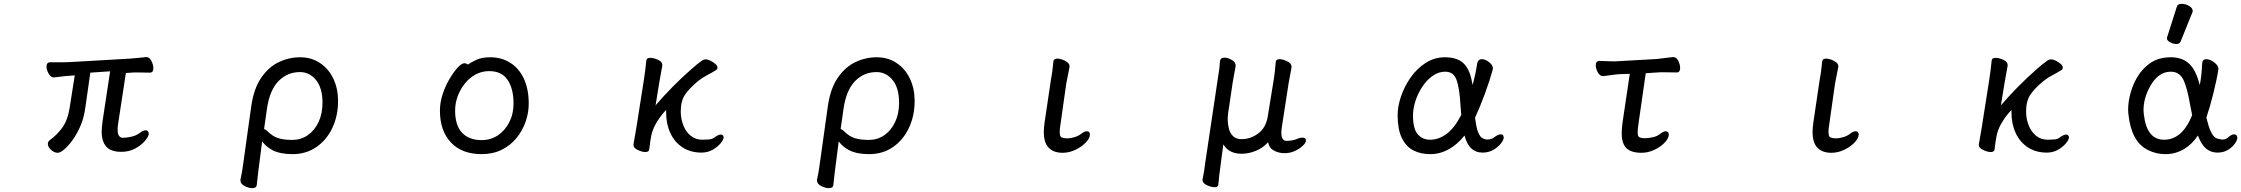

<svg xmlns="http://www.w3.org/2000/svg" viewBox="-20 -784 11661 999"><path d="M778 -430Q778 -406 760 -406L696 -407H676Q671 -407 635 -404L595 -143Q592 -125 592 -111Q592 -84 600.5 -75.5Q609 -67 619 -67Q637 -67 662.5 -72.5Q688 -78 706.5 -92Q725 -106 735.5 -106Q746 -106 750 -100.5Q754 -95 754 -88Q754 -75 735 -52Q716 -29 684 -11.5Q652 6 611 6Q557 6 533 -21Q509 -48 509 -100Q509 -115 514 -156L553 -413L450 -406L424 -224Q417 -171 398.5 -128.5Q380 -86 357.5 -55Q335 -24 314 -6.5Q293 11 280 11Q262 11 245 -5Q229 -20 229 -35Q229 -46 238 -54Q277 -82 305 -121Q333 -160 343 -227L369 -392L345 -390Q321 -389 297.5 -385.5Q274 -382 262 -381H261Q244 -381 233 -401Q222 -421 222 -437Q222 -460 241 -460H312Q329 -460 344 -461L656 -479Q727 -485 738 -487H739H742Q758 -487 768 -466.5Q778 -446 778 -430Z M1739 -259Q1739 -182 1709.5 -119Q1680 -56 1626.5 -19Q1573 18 1502 18Q1439 18 1399 -2Q1366 -19 1344 -48Q1318 149 1316 178V179Q1314 195 1292 195Q1275 195 1253 184Q1231 173 1231 155V152V151Q1239 118 1246 64L1287 -229Q1300 -322 1338.5 -378.5Q1377 -435 1430 -460.5Q1483 -486 1542 -486Q1601 -486 1646 -455.5Q1691 -425 1715 -373.5Q1739 -322 1739 -259ZM1658 -249Q1658 -327 1624 -368Q1590 -409 1541 -409Q1475 -409 1429 -362Q1383 -315 1369 -218L1354 -113Q1363 -110 1373 -100Q1399 -74 1428 -65Q1457 -56 1501 -56Q1545 -56 1580.5 -80Q1616 -104 1637 -148Q1658 -192 1658 -249Z M2531 -486Q2590 -486 2635.5 -457Q2681 -428 2706 -374Q2731 -320 2731 -245Q2731 -197 2715 -151Q2699 -105 2668 -66.5Q2637 -28 2591 -5Q2545 18 2486 18Q2383 18 2326 -43Q2269 -104 2269 -208Q2269 -252 2283.5 -295Q2298 -338 2319 -373.5Q2340 -409 2361 -432Q2382 -455 2396 -455Q2406 -455 2414 -448Q2433 -461 2460.5 -473.5Q2488 -486 2531 -486ZM2486 -55Q2533 -55 2570 -79.5Q2607 -104 2629.5 -147.5Q2652 -191 2652 -245Q2652 -323 2621 -368.5Q2590 -414 2525 -414Q2487 -414 2454.5 -396.5Q2422 -379 2398 -348.5Q2374 -318 2361 -282Q2348 -246 2348 -209Q2348 -132 2384 -93.5Q2420 -55 2486 -55Z M3343 -470Q3345 -483 3363 -483Q3381 -483 3403.5 -473Q3426 -463 3426 -446V-442Q3419 -407 3410 -353L3391 -236Q3480 -339 3576 -423Q3609 -453 3636 -471Q3642 -475 3652.5 -475Q3663 -475 3677 -468Q3691 -461 3702 -451.5Q3713 -442 3713 -432.5Q3713 -423 3705 -419Q3683 -405 3659.5 -393Q3636 -381 3612 -362Q3566 -324 3544 -291Q3522 -258 3522 -204Q3522 -167 3535 -133Q3548 -99 3573.5 -78Q3599 -57 3635 -57Q3652 -57 3669 -58.5Q3686 -60 3696 -68Q3718 -84 3730 -84Q3736 -84 3740.5 -80.5Q3745 -77 3745 -69Q3745 -57 3729 -38Q3713 -19 3687.5 -4.5Q3662 10 3630 10Q3574 10 3532.5 -16.5Q3491 -43 3468.5 -90.5Q3446 -138 3446 -198V-212Q3413 -178 3389 -134Q3375 -107 3369 -80Q3363 -51 3358 -6Q3356 7 3338 7Q3320 7 3298 -4Q3276 -14 3276 -30V-32L3291 -119L3330 -367Q3338 -418 3343 -470Z M4739 -259Q4739 -182 4709.5 -119Q4680 -56 4626.5 -19Q4573 18 4502 18Q4439 18 4399 -2Q4366 -19 4344 -48Q4318 149 4316 178V179Q4314 195 4292 195Q4275 195 4253 184Q4231 173 4231 155V152V151Q4239 118 4246 64L4287 -229Q4300 -322 4338.5 -378.5Q4377 -435 4430 -460.5Q4483 -486 4542 -486Q4601 -486 4646 -455.5Q4691 -425 4715 -373.5Q4739 -322 4739 -259ZM4658 -249Q4658 -327 4624 -368Q4590 -409 4541 -409Q4475 -409 4429 -362Q4383 -315 4369 -218L4354 -113Q4363 -110 4373 -100Q4399 -74 4428 -65Q4457 -56 4501 -56Q4545 -56 4580.5 -80Q4616 -104 4637 -148Q4658 -192 4658 -249Z M5461 -466Q5464 -479 5481 -479Q5493 -479 5507.5 -474Q5522 -469 5533.5 -460Q5545 -451 5545 -439V-436L5528 -350Q5495 -121 5494.5 -113.5Q5494 -106 5494 -98Q5494 -72 5504 -69Q5518 -64 5532.5 -64Q5547 -64 5568 -69.5Q5589 -75 5606 -88Q5623 -101 5633.5 -101Q5644 -101 5647.5 -96Q5651 -91 5651 -84Q5651 -65 5629.5 -42.5Q5608 -20 5575.5 -4.5Q5543 11 5509 11Q5455 11 5430 -23Q5411 -49 5411 -96Q5411 -120 5415 -146L5447 -362Q5457 -415 5461 -465Z M6618 -463Q6620 -476 6637.5 -476Q6655 -476 6677.5 -465Q6700 -454 6700 -438V-436Q6700 -430 6694.5 -403Q6689 -376 6685 -352Q6651 -133 6649 -119Q6647 -105 6647 -95Q6647 -51 6674 -51Q6707 -51 6733 -63Q6747 -68 6756 -68Q6775 -68 6775 -53Q6775 -41 6758.5 -25.5Q6742 -10 6717.5 1.5Q6693 13 6662.5 13Q6632 13 6606 -2Q6584 -14 6578 -44Q6552 -15 6515 0.5Q6478 16 6439.5 16Q6401 16 6375 -1Q6356 -14 6345 -33Q6327 102 6324 128L6319 178Q6317 190 6299.5 190Q6282 190 6259.5 179.5Q6237 169 6237 153V150Q6247 101 6251 63Q6322 -408 6324.5 -428.5Q6327 -449 6328 -468Q6331 -484 6351 -484Q6368 -484 6388.5 -472.5Q6409 -461 6409 -444V-441Q6409 -436 6403 -406.5Q6397 -377 6394 -356L6370 -194Q6368 -181 6368 -160Q6368 -139 6374 -115Q6380 -91 6396 -75.5Q6412 -60 6440 -60Q6487 -60 6526.5 -89.5Q6566 -119 6576 -176L6606 -361Q6610 -384 6613.5 -415.5Q6617 -447 6618 -463Z M7603 -446Q7631 -413 7642 -342Q7658 -399 7666 -453Q7670 -476 7691 -476Q7708 -476 7728 -460.5Q7748 -445 7748 -427Q7748 -425 7747 -423V-422Q7731 -364 7706 -296Q7681 -228 7655 -172Q7661 -120 7670.5 -97Q7680 -74 7690 -67.5Q7700 -61 7709 -59Q7711 -59 7713.5 -58.5Q7716 -58 7721.5 -58Q7727 -58 7738 -61Q7748 -63 7755 -70Q7775 -85 7788 -85Q7797 -85 7800.5 -80Q7804 -75 7804 -68Q7804 -56 7789 -37Q7774 -18 7749.5 -4Q7725 10 7694 10Q7658 10 7634 -13Q7613 -32 7600 -79Q7565 -34 7519 -8Q7473 18 7422 18Q7371 18 7333 -2Q7295 -22 7273.5 -67Q7252 -112 7252 -185Q7252 -230 7269.5 -282Q7287 -334 7319.5 -380.5Q7352 -427 7397.5 -456.5Q7443 -486 7499 -486Q7570 -486 7603 -446ZM7557 -372Q7542 -411 7499 -411Q7465 -411 7434.5 -389.5Q7404 -368 7381 -333.5Q7358 -299 7345 -259.5Q7332 -220 7332 -184Q7332 -114 7356.5 -85.5Q7381 -57 7421 -57Q7466 -57 7507 -87.5Q7548 -118 7583 -186L7579 -237Q7574 -330 7557 -372Z M8722 -431Q8722 -407 8704 -407L8639 -408H8619Q8617 -408 8543 -403L8505 -139Q8501 -112 8501 -94.5Q8501 -77 8507 -72Q8513 -67 8529 -65H8540Q8558 -65 8580 -70Q8601 -74 8618 -87.5Q8635 -101 8647 -101Q8663 -101 8663 -83Q8663 -65 8642 -42.5Q8621 -20 8588 -4.5Q8555 11 8521 11Q8468 11 8443 -12.5Q8418 -36 8418 -91Q8418 -113 8422 -145L8460 -400L8405 -398Q8388 -397 8361 -393Q8334 -389 8322 -388H8321Q8304 -388 8293.5 -407.5Q8283 -427 8283 -444Q8283 -467 8302 -467Q8311 -467 8334 -466Q8376 -464 8388 -465L8601 -477Q8622 -479 8646.5 -482.5Q8671 -486 8684 -487H8686Q8703 -487 8712.5 -467Q8722 -447 8722 -431Z M9461 -466Q9464 -479 9481 -479Q9493 -479 9507.5 -474Q9522 -469 9533.5 -460Q9545 -451 9545 -439V-436L9528 -350Q9495 -121 9494.5 -113.5Q9494 -106 9494 -98Q9494 -72 9504 -69Q9518 -64 9532.5 -64Q9547 -64 9568 -69.5Q9589 -75 9606 -88Q9623 -101 9633.5 -101Q9644 -101 9647.5 -96Q9651 -91 9651 -84Q9651 -65 9629.5 -42.5Q9608 -20 9575.5 -4.5Q9543 11 9509 11Q9455 11 9430 -23Q9411 -49 9411 -96Q9411 -120 9415 -146L9447 -362Q9457 -415 9461 -465Z M10343 -470Q10345 -483 10363 -483Q10381 -483 10403.5 -473Q10426 -463 10426 -446V-442Q10419 -407 10410 -353L10391 -236Q10480 -339 10576 -423Q10609 -453 10636 -471Q10642 -475 10652.5 -475Q10663 -475 10677 -468Q10691 -461 10702 -451.5Q10713 -442 10713 -432.5Q10713 -423 10705 -419Q10683 -405 10659.5 -393Q10636 -381 10612 -362Q10566 -324 10544 -291Q10522 -258 10522 -204Q10522 -167 10535 -133Q10548 -99 10573.5 -78Q10599 -57 10635 -57Q10652 -57 10669 -58.5Q10686 -60 10696 -68Q10718 -84 10730 -84Q10736 -84 10740.5 -80.5Q10745 -77 10745 -69Q10745 -57 10729 -38Q10713 -19 10687.5 -4.5Q10662 10 10630 10Q10574 10 10532.5 -16.5Q10491 -43 10468.5 -90.5Q10446 -138 10446 -198V-212Q10413 -178 10389 -134Q10375 -107 10369 -80Q10363 -51 10358 -6Q10356 7 10338 7Q10320 7 10298 -4Q10276 -14 10276 -30V-32L10291 -119L10330 -367Q10338 -418 10343 -470Z M11257 -594 11306 -748Q11310 -764 11331 -764Q11352 -764 11370.5 -753Q11389 -742 11389 -726Q11389 -722 11387 -719L11326 -568Q11321 -555 11304.5 -555Q11288 -555 11271.5 -564Q11255 -573 11255 -584Q11255 -591 11257 -594ZM11438 -452Q11439 -476 11460 -476Q11478 -476 11499.5 -460.5Q11521 -445 11523 -427Q11516 -377 11497.5 -302.5Q11479 -228 11460 -172Q11481 -83 11508 -67Q11521 -60 11541 -58Q11543 -58 11545 -58Q11561 -58 11573 -69Q11591 -85 11604 -85Q11619 -85 11621 -69Q11621 -68 11621 -67Q11621 -55 11608.5 -37Q11596 -19 11573 -4.5Q11550 10 11516.5 10Q11483 10 11457 -12Q11434 -32 11416 -79Q11386 -34 11345 -9Q11299 18 11248.5 18Q11198 18 11157 -3Q11071 -44 11055 -185Q11053 -199 11053 -214Q11053 -246 11061 -282Q11072 -334 11099 -380.5Q11126 -427 11169 -456.5Q11212 -486 11275.5 -486Q11339 -486 11376 -447Q11407 -414 11426 -341Q11436 -398 11438 -452ZM11339 -372Q11318 -411 11275 -411Q11210 -411 11168 -336Q11133 -273 11133 -212Q11133 -200 11135 -187Q11150 -57 11240 -57Q11335 -57 11386 -185Q11381 -210 11376 -236Q11360 -330 11339 -372Z"/></svg>

Font: Moon Stars Kai
Style: Bold
Weight: 700
Designer: GuiWonder
Version: Version 1.101